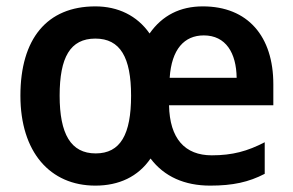

<svg xmlns="http://www.w3.org/2000/svg" viewBox="-20 -572 919 602"><path d="M616 -552C545 -552 489 -524 449 -467C410 -523 350 -552 279 -552C127 -552 44 -450 44 -272C44 -95 137 10 279 10C353 10 413 -18 452 -75C495 -18 559 10 639 10C710 10 760 -1 810 -27V-126C756 -98 709 -85 644 -85C560 -85 512 -137 510 -242H837V-308C837 -458 757 -552 616 -552ZM619 -461C688 -461 721 -406 722 -328H512C518 -418 558 -461 619 -461ZM279 -451C357 -451 391 -392 391 -272C391 -151 358 -91 280 -91C202 -91 167 -152 167 -272C167 -392 200 -451 279 -451Z"/></svg>

Font: Noto Sans Gurmukhi SemiCondensed SemiBold
Style: Regular
Weight: 600
Width: 4
Designer: Jelle Bosma - Monotype Design Team
Foundry: Monotype Imaging Inc.
Version: Version 2.004